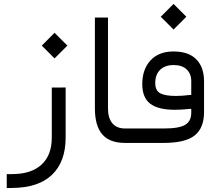

<svg xmlns="http://www.w3.org/2000/svg" viewBox="-20 -725 1111 974"><path d="M191.9 -493.7 256.8 -558.6 321.8 -493.7 256.8 -428.7ZM41 158.2Q138.2 158.2 190.4 110.4Q242.7 62.5 242.7 -27.3V-280.8L313 -281.2V-27.3Q313 95.2 244.1 161.4Q175.3 227.5 42 228.5L14.2 229V158.2Z M635.3 0H613.3Q536.6 0 499 -43.2Q461.4 -86.4 461.4 -175.8V-636.2H527.8V-175.3Q527.8 -126 550 -99.6Q572.3 -73.2 614.7 -73.2H635.3Q641.6 -73.2 644.8 -64.2Q647.9 -55.2 647.9 -40V-34.7Q647.9 0 635.3 0Z M630.4 -73.2H811Q889.2 -73.2 919.7 -92Q950.2 -110.8 950.2 -152.8V-165V-172.9L942.4 -172.4Q895 -168 868.2 -168Q782.2 -168 741.9 -199Q701.7 -230 701.7 -298.3Q701.7 -373 743.4 -418.5Q785.2 -463.9 860.4 -463.9Q937 -463.9 976.1 -423.8Q1015.1 -383.8 1015.1 -312V-156.2Q1015.1 -75.7 967.5 -37.8Q919.9 0 810.1 0H630.4Q617.7 0 617.7 -34.7V-40Q617.7 -50.3 619.1 -57.6Q620.6 -64.9 623.5 -69.1Q626.5 -73.2 630.4 -73.2ZM861.3 -395Q816.9 -395 792.2 -370.8Q767.6 -346.7 767.6 -303.7Q767.6 -265.1 793 -251.7Q818.4 -238.3 872.1 -238.3Q903.8 -238.3 942.4 -243.2H942.9H950.2V-250.5V-313.5Q950.2 -350.6 927 -372.8Q903.8 -395 861.3 -395ZM795.4 -640.1 860.4 -705.1 925.3 -640.1 860.4 -575.2Z"/></svg>

Font: Shabnam Light FD
Style: Light-FD
Weight: 300
Foundry: DejaVu fonts team - Redesigned by Saber Rastikerdar - Based on Vazir font
Version: Version 5.0.0